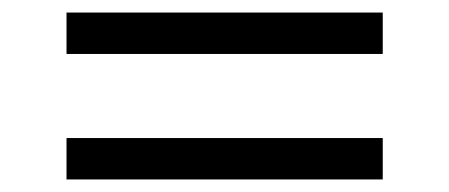

<svg xmlns="http://www.w3.org/2000/svg" viewBox="-20 -406 715 306"><path d="M590 -320H86V-386H590ZM590 -120H86V-186H590Z"/></svg>

Font: STIX MathJax Main
Style: Italic
Weight: 400
Italic angle: -16.33°
Designer: MicroPress Inc., with final additions and corrections provided by Coen Hoffman, Elsevier (retired)
Version: Version 1.1.1